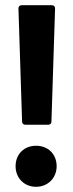

<svg xmlns="http://www.w3.org/2000/svg" viewBox="-20 -720 280 739"><path d="M77 -240H166C173 -240 178 -245 178 -252L192 -688C192 -695 187 -700 180 -700H63C56 -700 51 -695 51 -688L65 -252C65 -245 70 -240 77 -240ZM119 -1C164 -1 198 -35 198 -80C198 -127 165 -159 119 -159C73 -159 40 -127 40 -80C40 -35 73 -1 119 -1Z"/></svg>

Font: Barlow Semi Condensed
Style: Bold
Weight: 700
Width: 4
Designer: Jeremy Tribby
Foundry: Tribby Type
Version: Version 1.422;hotconv 1.0.109;makeotfexe 2.5.65596